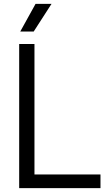

<svg xmlns="http://www.w3.org/2000/svg" viewBox="-20 -966 540 986"><path d="M78.5 0V-740H157V-70H496V0ZM84 -804 162.5 -946H244.5L153 -804Z"/></svg>

Font: Encode Sans SemiCondensed
Style: Regular
Weight: 400
Width: 4
Designer: Multiple Designers
Foundry: Impallari Type
Version: Version 3.002